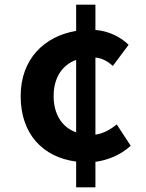

<svg xmlns="http://www.w3.org/2000/svg" viewBox="-20 -763 629 827"><path d="M308 44H391V-66C444 -73 499 -95 543 -135L483 -227C458 -207 427 -188 391 -183V-515C417 -513 442 -501 466 -479L534 -570C500 -603 451 -629 391 -634V-743H308V-630C171 -607 69 -509 69 -349C69 -186 164 -86 308 -67ZM211 -349C211 -425 245 -482 308 -505V-193C246 -215 211 -272 211 -349Z"/></svg>

Font: Source Han Sans CN
Style: Bold
Weight: 700
Designer: Ryoko NISHIZUKA 西塚涼子 (kana, bopomofo & ideographs); Paul D. Hunt (Latin, Greek & Cyrillic); Sandoll Communications 산돌커뮤니
Foundry: Adobe
Version: Version 2.001;hotconv 1.0.107;makeotfexe 2.5.65593